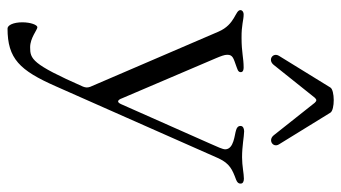

<svg xmlns="http://www.w3.org/2000/svg" viewBox="-224 -498 932 525"><g transform="rotate(90 242.5 -235.0)"><path d="M57.5 210.9C139.9 210.9 171.9 177.6 215.2 79.5L300.4 -112.9L412.6 -366.5C426.8 -396.7 443.2 -403.8 470.9 -414.1C478 -416.9 481.9 -420.8 481.5 -426.1C481.9 -432.9 475.5 -435.4 468 -435.4C454.2 -435.4 433.2 -430.4 409.8 -430.4C378.2 -430.4 354.8 -435.7 338.1 -436.1C329.5 -435.7 323.9 -432.5 323.9 -426.1C323.9 -419 329.2 -415.8 335.2 -414.1C346.9 -409.8 387.8 -408.4 387.8 -384.2C387.8 -377.5 381 -362.9 372.2 -343L265.3 -101.9L264.2 -99.4C259.2 -88.8 254.3 -88.8 249.3 -99.4V-99.8L138.5 -359.4C133.5 -371.4 128.9 -382.8 129.3 -389.9C128.9 -405.5 140.6 -407.3 159.1 -414.1C167.6 -417.6 176.8 -418.7 176.8 -426.8C176.8 -433.2 170.1 -434.7 164.1 -434.7C137.8 -434.7 122.9 -429 83.1 -429C47.9 -428.6 34.8 -434.7 19.2 -434.7C11.4 -434.7 7.1 -430.4 7.1 -426.1C7.1 -411.2 46.2 -412.3 66.1 -365.8L217 -14.9C219.5 -7.8 219.1 -2.5 216.3 4.6C154.5 144.9 140.6 149.1 108.7 149.1C83.1 149.1 61.1 129.3 54 129.3C47.6 129.3 40.5 147.7 40.5 170.5C40.5 194.6 48.3 210.9 57.5 210.9ZM132.1 -531.2C122.2 -514.9 143.1 -499.6 157 -517L246.4 -628.9C251.8 -634.9 255.3 -634.9 260.7 -628.9L349.4 -517C362.9 -500.4 384.2 -515.3 374.3 -531.2L287.6 -671.9C279.8 -684.3 226.2 -683.9 218.8 -671.9Z"/></g></svg>

Font: Margiela Serif Light
Style: Regular
Weight: 300
Designer: Andreas Faust, Stefan Endress
Version: Version 1.002;FEAKit 1.0